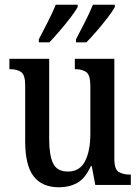

<svg xmlns="http://www.w3.org/2000/svg" viewBox="-20 -786 597 816"><path d="M231 10Q159 10 123 -36.5Q87 -83 87 -186V-424Q87 -468 69.5 -480Q52 -492 23 -492H20V-536H189V-195Q189 -127 205.5 -92Q222 -57 269 -57Q319 -57 341.5 -101Q364 -145 364 -218V-421Q364 -468 346 -480Q328 -492 301 -492H298V-536H466V-111Q466 -66 485 -55Q504 -44 531 -44H536V0H385L370 -80H366Q342 -27 308 -8.5Q274 10 231 10ZM303 -619Q322 -655 341.5 -693.5Q361 -732 375 -766H468V-756Q459 -739 437.5 -711Q416 -683 391.5 -654.5Q367 -626 347 -606H303ZM145 -619Q164 -655 183.5 -693.5Q203 -732 217 -766H310V-756Q301 -739 279.5 -711Q258 -683 233.5 -654.5Q209 -626 190 -606H145Z"/></svg>

Font: Noto Serif Armenian Condensed Medium
Style: Regular
Weight: 500
Width: 3
Designer: Monotype Design Team
Foundry: Monotype Imaging Inc.
Version: Version 2.008; ttfautohint (v1.8.4.7-5d5b)